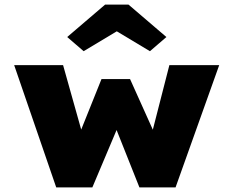

<svg xmlns="http://www.w3.org/2000/svg" viewBox="-20 -820 1005 840"><path d="M226 0 42 -535H256L344 -222L324 -225L424 -474H549L661 -225L641 -223L721 -535H939L748 0H590L475 -289H506L384 0ZM346 -596 274 -658 440 -800H542L708 -658L636 -596L476 -692H506Z"/></svg>

Font: Lexend Exa Black
Style: Regular
Weight: 900
Designer: Bonnie Shaver-Troup, Thomas Jockin
Foundry: Lexend
Version: Version 1.007